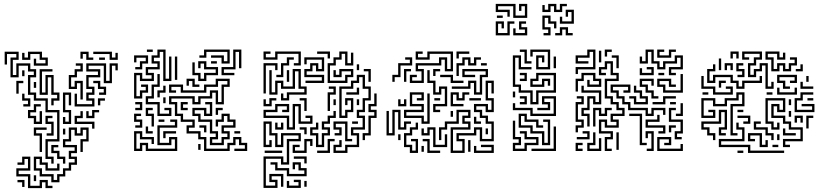

<svg xmlns="http://www.w3.org/2000/svg" viewBox="-20 -771 4248 988"><path d="M244 71V47H214V-55H274V-193H214V-253H154V-283H124V-385H154V-403H124V-433H76V-373H34V-475H64V-493H16V-439H4V-505H76V-463H46V-385H64V-445H136V-415H166V-373H136V-295H166V-265H226V-205H286V-43H226V35H256V71ZM154 -433V-469H166V-445H214V-463H184V-493H136V-463H94V-499H106V-475H124V-505H196V-475H226V-433ZM424 -463V-493H406V-469H394V-505H436V-475H460V-463ZM544 -463V-493H460V-505H556V-475H574V-499H586V-463ZM490 -463V-475H520V-463ZM394 -259V-343H376V-313H334V-385H364V-415H394V-433H370V-445H406V-403H376V-373H346V-325H364V-355H406V-259ZM364 -223V-289H376V-235H454V-253H424V-295H454V-313H424V-385H484V-403H424V-445H526V-355H544V-445H586V-409H574V-433H556V-343H514V-433H436V-415H496V-373H436V-325H466V-283H436V-265H466V-223ZM244 -229V-265H274V-283H244V-373H226V-283H184V-415H250V-403H196V-295H214V-385H256V-295H286V-253H256V-229ZM94 -379V-409H106V-379ZM490 -283V-295H514V-313H484V-343H460V-355H496V-325H526V-283ZM64 -289V-355H100V-343H76V-289ZM154 -319V-349H166V-319ZM304 -133V-169H316V-145H334V-193H304V-295H346V-229H334V-283H316V-205H346V-133ZM100 -223V-235H124V-253H94V-289H106V-265H136V-223ZM484 -229V-265H520V-253H496V-229ZM154 -133V-163H124V-205H154V-235H190V-223H166V-193H136V-175H166V-145H184V-199H196V-133ZM424 -163V-199H436V-175H454V-205H490V-193H466V-163ZM454 -109V-133H364V-175H394V-199H406V-163H376V-145H466V-109ZM220 -73V-85H244V-133H214V-175H250V-163H226V-145H256V-73ZM184 11V-73H154V-115H220V-103H166V-85H196V11ZM244 167V137H184V107H154V35H196V65H226V95H274V71H286V107H214V77H184V47H166V95H196V125H256V155H274V125H304V95H334V65H364V47H334V5H364V-13H304V-55H334V-115H376V-85H394V-115H436V-43H406V11H394V-55H424V-103H406V-73H364V-103H346V-43H316V-25H376V17H346V35H376V77H346V107H316V137H286V167ZM304 -79V-109H316V-79ZM304 71V47H274V17H244V-25H280V-13H256V5H286V35H316V71ZM124 197V137H64V95H124V47H106V77H70V65H94V35H136V107H76V125H136V185H184V155H226V185H250V197H214V167H196V197ZM154 161V131H166V161ZM94 191V167H70V155H106V191Z M670 -264V-396H712V-366H760V-384H730V-426H790V-444H760V-486H790V-516H832V-366H850V-480H862V-354H820V-504H802V-474H772V-456H802V-414H742V-396H772V-354H700V-384H682V-276H700V-306H730V-324H706V-336H742V-294H712V-264ZM736 -504V-516H766V-504ZM1120 -444V-474H1066V-486H1132V-456H1150V-504H1042V-474H1006V-486H1030V-516H1162V-444ZM1120 -384V-426H1180V-516H1222V-420H1210V-504H1192V-414H1132V-396H1186V-384ZM676 -414V-426H700V-456H730V-474H682V-450H670V-486H742V-444H712V-414ZM880 -360V-480H892V-360ZM1000 -354V-384H970V-450H982V-396H1012V-366H1030V-396H1090V-414H1030V-444H1012V-420H1000V-456H1042V-426H1102V-384H1042V-354ZM1066 -444V-456H1096V-444ZM790 -174V-234H730V-276H760V-336H790V-390H802V-324H772V-264H742V-246H802V-186H850V-204H826V-216H862V-174ZM970 -324V-354H952V-330H940V-366H982V-336H1006V-324ZM1030 6V-54H1000V-84H940V-126H970V-144H910V-174H880V-234H850V-276H982V-246H1000V-276H1060V-306H1102V-246H1120V-336H1150V-354H1102V-324H1042V-294H910V-324H862V-306H886V-294H850V-336H922V-306H1030V-336H1090V-366H1162V-324H1132V-234H1090V-294H1072V-264H1012V-234H970V-264H862V-246H892V-186H922V-156H982V-114H952V-96H1012V-66H1042V-6H1150V-36H1180V-66H1222V-36H1252V6H1186V-6H1240V-24H1210V-54H1192V-24H1162V6ZM790 -270V-306H820V-330H832V-294H802V-270ZM820 -240V-270H832V-240ZM676 -204V-216H700V-234H676V-246H712V-204ZM910 -204V-246H946V-234H922V-216H946V-204ZM1060 -24V-66H1090V-84H1060V-144H1000V-174H970V-216H1042V-186H1060V-234H1036V-246H1072V-174H1030V-204H982V-186H1012V-156H1072V-96H1102V-54H1072V-36H1120V-66H1150V-84H1120V-126H1180V-144H1150V-174H1132V-144H1102V-120H1090V-156H1120V-186H1162V-156H1192V-114H1132V-96H1162V-54H1132V-24ZM760 -120V-174H730V-216H766V-204H742V-186H772V-120ZM1090 -180V-216H1126V-204H1102V-180ZM676 -114V-126H700V-144H670V-186H706V-174H682V-156H712V-114ZM670 6V-96H712V-66H772V-30H760V-54H700V-84H682V-6H700V-36H742V-6H880V-54H862V-24H790V-126H880V-144H856V-156H892V-114H802V-36H850V-66H892V6H730V-24H712V6ZM796 -144V-156H826V-144ZM1030 -90V-114H1006V-126H1042V-90ZM730 -84V-120H742V-96H766V-84ZM820 -60V-96H886V-84H832V-60ZM1186 -84V-96H1216V-84ZM1000 0V-30H1012V0Z M1492 -434V-446H1516V-494H1408V-464H1336V-506H1372V-494H1348V-476H1396V-506H1528V-434ZM1666 -470V-494H1612V-506H1678V-470ZM1666 -344V-446H1696V-476H1726V-506H1768V-446H1786V-500H1798V-434H1756V-494H1738V-464H1708V-434H1678V-356H1756V-386H1786V-404H1738V-374H1696V-410H1708V-386H1726V-416H1798V-374H1768V-344ZM1402 -374V-386H1426V-446H1456V-476H1492V-464H1468V-434H1438V-374ZM1552 -344V-356H1636V-374H1546V-416H1576V-446H1618V-416H1636V-464H1558V-440H1546V-476H1648V-404H1606V-434H1588V-404H1558V-386H1648V-344ZM1336 -290V-446H1408V-410H1396V-434H1348V-290ZM1816 -410V-440H1828V-410ZM1426 -254V-290H1438V-266H1456V-296H1546V-314H1516V-404H1498V-314H1426V-344H1408V-284H1366V-410H1378V-296H1396V-356H1438V-326H1486V-416H1528V-326H1558V-284H1468V-254ZM1876 -350V-404H1852V-416H1888V-350ZM1456 -350V-410H1468V-350ZM1696 16V-26H1726V-50H1738V-14H1708V4H1756V-26H1816V-74H1786V-116H1846V-164H1816V-206H1846V-266H1876V-314H1846V-374H1828V-344H1798V-314H1738V-176H1756V-206H1786V-254H1768V-230H1756V-266H1798V-194H1768V-164H1726V-326H1786V-356H1816V-386H1858V-326H1888V-254H1858V-194H1828V-176H1858V-104H1798V-86H1828V-14H1768V16ZM1666 -200V-296H1696V-314H1672V-326H1708V-284H1678V-200ZM1762 -284V-296H1816V-320H1828V-284ZM1846 -50V-86H1876V-176H1906V-194H1876V-236H1906V-290H1918V-224H1888V-206H1918V-164H1888V-74H1858V-50ZM1546 -200V-254H1522V-266H1558V-200ZM1336 -224V-260H1348V-236H1366V-266H1402V-254H1378V-224ZM1696 -230V-260H1708V-230ZM1816 -230V-260H1828V-230ZM1456 -104V-164H1336V-206H1396V-236H1468V-194H1432V-206H1456V-224H1408V-194H1348V-176H1468V-116H1486V-236H1528V-146H1576V-164H1552V-176H1588V-134H1516V-224H1498V-104ZM1606 -14V-74H1576V-116H1606V-140H1618V-104H1588V-86H1618V-26H1636V-86H1666V-104H1636V-146H1666V-176H1696V-200H1708V-164H1678V-134H1648V-116H1678V-74H1648V-14ZM1792 -134V-146H1822V-134ZM1756 -44V-134H1708V-116H1738V-74H1702V-86H1726V-104H1696V-146H1768V-56H1792V-44ZM1336 196V34H1438V64H1456V-56H1516V-74H1438V-14H1396V-74H1366V-134H1348V-26H1366V-50H1378V-14H1336V-146H1378V-86H1408V-26H1426V-86H1528V-44H1468V76H1426V46H1348V184H1396V166H1366V124H1438V190H1426V136H1378V154H1408V196ZM1396 -104V-140H1408V-116H1426V-140H1438V-104ZM1546 -80V-104H1522V-116H1558V-80ZM1486 16V-26H1522V-14H1498V4H1546V-56H1588V-20H1576V-44H1558V16ZM1612 16V4H1666V-56H1702V-44H1678V16ZM1342 16V4H1432V16ZM1546 70V46H1492V34H1558V70ZM1456 136V106H1396V76H1372V64H1408V94H1468V124H1546V106H1516V76H1498V100H1486V64H1528V94H1558V136ZM1456 196V160H1468V184H1516V166H1492V154H1528V196ZM1546 190V160H1558V190Z M2089 -344V-386H2125V-374H2101V-356H2149V-404H2119V-446H2239V-476H2281V-416H2299V-494H2191V-464H2119V-506H2155V-494H2131V-476H2179V-506H2311V-404H2269V-464H2251V-434H2131V-416H2161V-344ZM2329 -470V-506H2395V-494H2341V-470ZM1999 -350V-386H2029V-446H2089V-464H2065V-476H2101V-434H2041V-374H2011V-350ZM2329 -380V-446H2359V-476H2401V-446H2419V-476H2455V-464H2431V-434H2389V-464H2371V-434H2341V-380ZM2455 -434V-446H2485V-434ZM2059 -350V-416H2095V-404H2071V-350ZM2209 -380V-416H2245V-404H2221V-380ZM2419 -284V-344H2401V-314H2305V-326H2389V-356H2431V-296H2449V-386H2479V-404H2371V-386H2425V-374H2359V-416H2491V-374H2461V-284ZM2209 -194V-236H2269V-314H2251V-284H2209V-344H2179V-410H2191V-356H2221V-296H2239V-326H2281V-224H2221V-206H2245V-194ZM2299 -344V-374H2245V-386H2311V-356H2365V-344ZM2299 16V-116H2389V-134H2359V-176H2389V-194H2341V-134H2281V-104H2251V-50H2239V-116H2269V-146H2329V-206H2401V-164H2371V-146H2401V-104H2311V4H2359V-44H2329V-86H2419V-116H2461V-56H2509V-134H2479V-164H2449V-194H2419V-236H2491V-206H2509V-254H2479V-356H2521V-290H2509V-344H2491V-266H2521V-194H2479V-224H2431V-206H2461V-176H2491V-146H2521V-44H2449V-104H2431V-74H2341V-56H2371V16ZM2149 -134V-164H2059V-206H2149V-224H2089V-296H2161V-254H2125V-266H2149V-284H2101V-236H2161V-194H2071V-176H2161V-146H2179V-290H2191V-134ZM2299 -224V-296H2341V-266H2359V-296H2395V-284H2371V-254H2329V-284H2311V-236H2365V-224ZM2215 -254V-266H2245V-254ZM2395 -254V-266H2455V-254ZM2029 -224V-260H2041V-236H2059V-260H2071V-224ZM1969 -74V-200H1981V-86H1999V-206H2041V-116H2059V-146H2095V-134H2071V-104H2029V-194H2011V-74ZM2299 -170V-200H2311V-170ZM2419 -134V-170H2431V-146H2455V-134ZM2089 16V-14H2059V-86H2089V-116H2119V-140H2131V-104H2101V-74H2071V-26H2101V4H2119V-44H2095V-56H2131V16ZM2209 -14V-104H2191V-74H2149V-110H2161V-86H2179V-116H2221V-26H2269V-80H2281V-14ZM2479 -80V-110H2491V-80ZM2029 -50V-80H2041V-50ZM2179 16V-44H2155V-56H2191V4H2245V16ZM2389 10V-50H2401V10ZM2419 16V-20H2431V4H2509V-14H2455V-26H2521V16ZM2149 10V-20H2161V10Z M2679 -444V-504H2655V-516H2691V-456H2715V-444ZM2739 -414V-486H2781V-450H2769V-474H2751V-426H2799V-504H2721V-480H2709V-516H2811V-414ZM2709 -234V-294H2649V-324H2619V-486H2661V-426H2715V-414H2649V-474H2631V-336H2661V-306H2721V-246H2739V-306H2829V-384H2751V-354H2721V-336H2769V-366H2811V-330H2799V-354H2781V-324H2709V-366H2739V-396H2841V-294H2751V-234ZM2829 -420V-480H2841V-420ZM2655 -354V-366H2679V-384H2655V-396H2691V-354ZM2619 -270V-300H2631V-270ZM2709 -174V-204H2619V-240H2631V-216H2721V-186H2829V-264H2781V-246H2811V-204H2745V-216H2799V-234H2769V-276H2841V-174ZM2655 -234V-246H2679V-264H2655V-276H2691V-234ZM2769 -24V-84H2709V-114H2649V-186H2691V-156H2751V-126H2775V-114H2739V-144H2679V-174H2661V-126H2721V-96H2781V-36H2799V-144H2775V-156H2811V-24ZM2619 6V-36H2649V-54H2619V-150H2631V-66H2661V-24H2631V-6H2679V-36H2739V-54H2679V-84H2655V-96H2691V-66H2751V-24H2691V6ZM2715 6V-6H2829V-120H2841V6ZM2621 -679V-739H2543V-721H2603V-685H2591V-709H2531V-751H2633V-691H2681V-739H2663V-715H2651V-751H2693V-679ZM2771 -709V-745H2783V-721H2801V-751H2843V-721H2861V-751H2897V-739H2873V-709H2831V-739H2813V-709ZM2861 -649V-685H2873V-661H2921V-709H2903V-685H2891V-721H2933V-649ZM2537 -679V-691H2567V-679ZM2777 -589V-601H2801V-619H2771V-691H2813V-661H2843V-625H2831V-649H2801V-679H2783V-631H2813V-589ZM2531 -589V-661H2573V-625H2561V-649H2543V-601H2591V-661H2627V-649H2603V-589ZM2621 -589V-625H2633V-601H2681V-619H2651V-661H2687V-649H2663V-631H2693V-589ZM2837 -589V-601H2861V-631H2903V-601H2927V-589H2891V-619H2873V-589Z M2942 -390V-426H3032V-504H3014V-474H2954V-456H3008V-444H2942V-486H3002V-516H3044V-414H2954V-390ZM3092 -480V-516H3128V-504H3104V-480ZM3422 -384V-426H3482V-474H3464V-444H3404V-414H3362V-444H3332V-504H3314V-444H3272V-480H3284V-456H3302V-516H3344V-456H3374V-426H3392V-456H3452V-486H3494V-414H3434V-396H3458V-384ZM3362 -474V-516H3398V-504H3374V-486H3422V-516H3458V-504H3434V-474ZM3062 -450V-510H3074V-450ZM3152 -420V-474H3128V-486H3164V-420ZM3092 6V-66H3122V-84H3062V-156H3104V-126H3152V-144H3122V-186H3182V-204H3152V-234H3122V-264H3092V-366H3152V-384H3122V-444H3104V-414H3074V-396H3098V-384H3062V-426H3092V-456H3134V-396H3164V-354H3104V-276H3134V-246H3164V-216H3194V-174H3134V-156H3164V-114H3092V-144H3074V-96H3134V-54H3104V-6H3128V6ZM3272 -384V-420H3284V-396H3332V-414H3308V-426H3344V-384ZM3368 -384V-396H3398V-384ZM2942 -300V-366H2972V-396H3044V-366H3074V-324H3002V-360H3014V-336H3062V-354H3032V-384H2984V-354H2954V-300ZM3392 -294V-324H3362V-366H3434V-336H3458V-324H3422V-354H3374V-336H3404V-306H3482V-390H3494V-294ZM3332 -264V-294H3302V-324H3272V-366H3344V-330H3332V-354H3284V-336H3314V-306H3344V-276H3368V-264ZM3302 -174V-204H3212V-234H3182V-264H3152V-294H3122V-336H3224V-294H3188V-306H3212V-324H3134V-306H3164V-276H3194V-246H3224V-216H3314V-186H3332V-216H3404V-180H3392V-204H3344V-174ZM3002 -120V-174H2972V-216H3002V-276H3044V-246H3062V-294H2972V-330H2984V-306H3074V-234H3032V-264H3014V-204H2984V-186H3014V-120ZM3242 -234V-264H3218V-276H3254V-246H3302V-264H3272V-294H3242V-330H3254V-306H3284V-276H3314V-234ZM3338 -234V-246H3392V-276H3458V-264H3404V-234ZM2942 -90V-126H2972V-144H2942V-246H2972V-264H2948V-276H2984V-234H2954V-156H2984V-114H2954V-90ZM3428 -234V-246H3458V-234ZM3458 -174V-186H3482V-240H3494V-174ZM3032 -120V-216H3074V-186H3092V-216H3128V-204H3104V-174H3062V-204H3044V-120ZM3452 -54V-96H3482V-144H3422V-216H3458V-204H3434V-156H3494V-84H3464V-66H3488V-54ZM3272 -24V-174H3218V-186H3284V-36H3308V-24ZM3368 -84V-96H3392V-114H3302V-156H3362V-180H3374V-144H3314V-126H3404V-84ZM3422 -90V-126H3458V-114H3434V-90ZM2948 -54V-66H3002V-84H2978V-96H3014V-54ZM3308 6V-6H3332V-84H3314V-60H3302V-96H3344V6ZM3002 6V-36H3032V-90H3044V-24H3014V-6H3062V-60H3074V6ZM3152 0V-90H3164V0ZM3362 6V-66H3434V-24H3398V-36H3422V-54H3374V-6H3482V-30H3494V6ZM2942 6V-36H2978V-24H2954V-6H2978V6Z M3739 -470V-506H3781V-470H3769V-494H3751V-470ZM3919 -314V-434H3901V-404H3871V-374H3829V-446H3859V-476H3889V-494H3811V-476H3835V-464H3799V-506H3901V-464H3871V-434H3841V-386H3859V-416H3889V-446H3931V-326H3949V-350H3961V-314ZM3949 -404V-464H3919V-506H3991V-476H4009V-500H4021V-464H3979V-494H3931V-476H3961V-416H3979V-446H4021V-416H4039V-446H4069V-464H4045V-476H4081V-434H4051V-404H4009V-434H3991V-404ZM3679 -410V-470H3691V-410ZM3709 -410V-446H3751V-410H3739V-434H3721V-410ZM3775 -374V-386H3799V-404H3769V-446H3805V-434H3781V-416H3811V-374ZM4075 -404V-416H4099V-440H4111V-404ZM3769 -314V-344H3739V-374H3661V-344H3619V-416H3649V-440H3661V-404H3631V-356H3649V-386H3751V-356H3781V-326H3799V-356H3889V-380H3901V-344H3811V-314ZM4009 -314V-344H3979V-386H4081V-344H4045V-356H4069V-374H3991V-356H4021V-326H4045V-314ZM3649 -284V-314H3589V-380H3601V-326H3661V-296H3739V-314H3715V-326H3751V-284ZM4129 -350V-380H4141V-350ZM3679 -320V-356H3715V-344H3691V-320ZM4099 -314V-350H4111V-326H4165V-314ZM3979 -284V-320H3991V-296H4069V-320H4081V-284ZM3739 -74V-236H3799V-284H3781V-254H3721V-224H3649V-254H3601V-176H3649V-194H3625V-206H3661V-164H3589V-266H3661V-236H3709V-266H3769V-296H3811V-224H3751V-86H3775V-74ZM4069 -194V-266H4099V-296H4165V-284H4111V-254H4081V-206H4159V-224H4105V-236H4171V-194ZM3925 -284V-296H3955V-284ZM3595 -284V-296H3625V-284ZM4009 -14V-56H4099V-104H4039V-134H4009V-164H3949V-236H3991V-206H4009V-254H3931V-146H3961V-116H3979V-140H3991V-104H3949V-134H3919V-266H4021V-194H3979V-224H3961V-176H4021V-146H4051V-116H4111V-44H4021V-26H4045V-14ZM4135 -254V-266H4165V-254ZM4039 -230V-260H4051V-230ZM3649 -50V-74H3619V-104H3589V-146H3679V-206H3721V-104H3691V-86H3715V-74H3679V-116H3709V-194H3691V-134H3601V-116H3631V-86H3661V-50ZM3775 -194V-206H3805V-194ZM4039 -170V-200H4051V-170ZM3805 -134V-146H3829V-164H3775V-176H3841V-134ZM4069 -140V-176H4111V-140H4099V-164H4081V-140ZM4129 -110V-176H4165V-164H4141V-110ZM3949 -50V-74H3919V-104H3859V-146H3895V-134H3871V-116H3931V-86H3961V-50ZM3829 16V-14H3679V-56H3799V-104H3769V-140H3781V-116H3811V-44H3691V-26H3841V4H4015V16ZM4009 -74V-110H4021V-86H4075V-74ZM3889 -14V-74H3841V-56H3865V-44H3829V-86H3901V-26H3919V-50H3931V-14ZM3979 -50V-80H3991V-50ZM3955 -14V-26H3985V-14ZM3775 16V4H3805V16Z"/></svg>

Font: Rubik Maze
Style: Regular
Weight: 400
Designer: Hubert and Fischer, NaN
Foundry: Hubert and Fischer, NaN
Version: Version 2.200